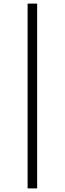

<svg xmlns="http://www.w3.org/2000/svg" viewBox="-20 -857 362 1070"><path d="M133.8 -836.9H187V192.9H133.8Z"/></svg>

Font: BioRhyme Light
Style: Regular
Weight: 300
Designer: Aoife Mooney
Foundry: Aoife Mooney Type
Version: Version 1.500;PS 001.500;hotconv 1.0.88;makeotf.lib2.5.64775